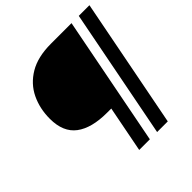

<svg xmlns="http://www.w3.org/2000/svg" viewBox="-194 -874 1019 1019"><g transform="rotate(-45 315.5 -365.0)"><path d="M294 -260.3Q178.8 -260.3 117.5 -306.3Q56.3 -352.3 56.3 -452.3Q56.3 -528.5 86.5 -591.5Q116.8 -654.5 180.1 -692.3Q243.5 -730 342.5 -730H487L386.2 -260.3ZM274.8 0 416.8 -730H496.7L354.7 0ZM409.2 0 551.2 -730H631.2L489.2 0Z"/></g></svg>

Font: Savate ExtraLight
Style: Italic
Weight: 200
Italic angle: -11°
Designer: Max Esnée
Foundry: Plomb Type
Version: Version 2.000